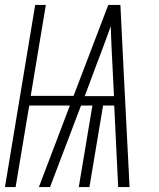

<svg xmlns="http://www.w3.org/2000/svg" viewBox="-21 -755 641 775"><path d="M-1 0 121 -735H164L103 -368H276L416 -735H465L477 -490L502 0H456L440 -329H395L340 0H297L352 -329H306L181 0H136L261 -329H97L42 0ZM439 -367 433 -490Q431 -530 429 -569.5Q427 -609 426 -649Q412 -609 397 -569.5Q382 -530 367 -490L321 -367Z"/></svg>

Font: Iosevka SS04 XLt Ex Obl
Style: Regular
Weight: 200
Width: 7
Italic angle: -9°
Monospace: yes
Designer: Belleve Invis
Foundry: Belleve Invis
Version: Version 19.0.0; ttfautohint (v1.8.4)